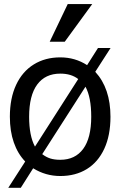

<svg xmlns="http://www.w3.org/2000/svg" viewBox="-20 -838 583 930"><path d="M426.8 -818.4 293.5 -635.7H220.7L308.1 -818.4ZM272 14.6Q201.2 14.6 140.6 -22.9L80.6 71.8H20L102.1 -55.7Q65.9 -93.3 46.9 -147.9Q27.8 -202.6 27.8 -272.5Q27.8 -362.3 58.1 -427Q88.4 -491.7 143.6 -525.9Q198.7 -560.1 272 -560.1Q343.8 -560.1 401.9 -522.5L454.6 -605.5H515.6L441.4 -490.2Q515.1 -410.2 515.1 -272.5Q515.1 -182.1 485.1 -117.4Q455.1 -52.7 400.4 -19Q345.7 14.6 272 14.6ZM358.9 -455.1Q325.2 -481.4 272 -481.4Q199.2 -481.4 160.2 -428.5Q121.1 -375.5 121.1 -272.5Q121.1 -180.2 149.4 -127.9ZM394 -418 184.6 -91.3Q203.6 -76.7 223.9 -70.3Q244.1 -64 272 -64Q343.8 -64 382.8 -116.7Q421.9 -169.4 421.9 -272.5Q421.9 -366.7 394 -418Z"/></svg>

Font: SG Kara Bold
Style: Regular
Weight: 400
Designer: Damoon Khanjanzadeh
Version: Version 1.000